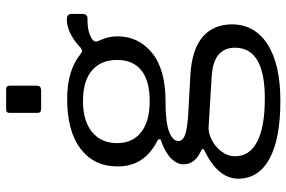

<svg xmlns="http://www.w3.org/2000/svg" viewBox="-178 -604 957 642"><g transform="rotate(-90 301.0 -283.5)"><path d="M556 -539Q575 -539 575 -523V-488Q575 -478 570.5 -473.5Q566 -469 555 -470Q522 -470 503 -461Q479 -451 483 -438Q484 -434 489 -423Q494 -412 497 -398.5Q500 -385 500 -370Q500 -299 444.5 -254Q389 -209 283 -209Q212 -209 181 -197Q150 -185 150 -166Q150 -151 171 -143.5Q192 -136 241 -133L370 -126Q456 -121 498 -85Q540 -49 540 13Q540 89 473.5 132Q407 175 284 175Q157 175 90.5 138.5Q24 102 24 34Q24 -33 118 -79Q129 -84 118 -90Q72 -110 72 -149Q72 -171 92.5 -191Q113 -211 151 -224Q156 -225 156 -229Q156 -234 151 -236Q107 -259 86 -291.5Q65 -324 65 -370Q65 -448 124 -493Q183 -538 291 -538Q386 -538 441 -493Q448 -488 451 -488Q455 -488 462 -493Q481 -512 506.5 -525.5Q532 -539 556 -539ZM283 -262Q352 -262 386.5 -290Q421 -318 421 -371Q421 -425 386 -455Q351 -485 283 -485Q217 -485 180 -454.5Q143 -424 143 -371Q143 -319 179.5 -290.5Q216 -262 283 -262ZM195 -65Q177 -66 154 -54.5Q131 -43 115 -22Q99 -1 99 24Q99 72 148 97.5Q197 123 293 123Q462 123 462 23Q462 -12 438.5 -32Q415 -52 362 -55ZM335 -641Q335 -632 331 -628.5Q327 -625 317 -625H259Q250 -625 247 -628Q244 -631 244 -639V-728Q244 -736 246.5 -739Q249 -742 256 -742H324Q335 -742 335 -729Z"/></g></svg>

Font: Libre Franklin
Style: Regular
Weight: 400
Designer: Pablo Impallari, Rodrigo Fuenzalida
Foundry: Impallari Type
Version: Version 1.001; ttfautohint (v1.4.1)